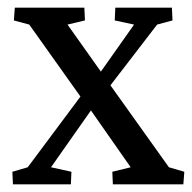

<svg xmlns="http://www.w3.org/2000/svg" viewBox="-20 -480 501 500"><path d="M457.5 0H273.9L272.5 -32.7L320.3 -44.4L216.8 -192.4L189.5 -228.5L56.2 -416L16.1 -426.8L18.6 -460H199.7L201.2 -426.8L155.8 -416L242.7 -293.5L267.6 -257.8L419.9 -44.4L460 -32.7ZM329.1 -416 278.8 -426.8 280.3 -460H427.7L429.2 -426.8L389.2 -416L267.6 -257.8L216.8 -192.4L112.8 -44.4L166 -32.7L164.6 0H13.7L12.2 -32.7L52.2 -44.4L189.5 -228.5L242.7 -293.5Z"/></svg>

Font: Lateef
Style: Regular
Weight: 400
Designer: SIL International
Foundry: SIL International
Version: Version 4.200